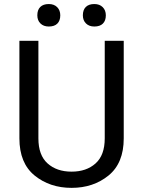

<svg xmlns="http://www.w3.org/2000/svg" viewBox="-20 -912 706 947"><path d="M75.7 -229.5V-710.9H169.4V-229.5Q169.4 -146.5 214.6 -106Q259.8 -65.4 333 -65.4Q406.2 -65.4 451.4 -106Q496.6 -146.5 496.6 -229.5V-710.9H590.3V-229.5Q590.3 -107.4 515.4 -46.4Q440.4 14.6 333 14.6Q225.6 14.6 150.6 -46.4Q75.7 -107.4 75.7 -229.5ZM164.1 -836.4Q164.1 -863.3 178.7 -877.7Q193.4 -892.1 220.7 -892.1Q246.6 -892.1 262 -876.7Q277.3 -861.3 277.3 -836.4Q277.3 -810.1 262.9 -795.7Q248.5 -781.2 220.7 -781.2Q194.8 -781.2 179.4 -796.4Q164.1 -811.5 164.1 -836.4ZM388.7 -836.4Q388.7 -863.3 403.3 -877.7Q418 -892.1 445.3 -892.1Q471.2 -892.1 486.6 -876.7Q502 -861.3 502 -836.4Q502 -810.1 487.5 -795.7Q473.1 -781.2 445.3 -781.2Q419.4 -781.2 404.1 -796.4Q388.7 -811.5 388.7 -836.4Z"/></svg>

Font: RobotoFlex
Style: Regular
Weight: 400
Designer: Berlow after Robertson
Foundry: Google
Version: Version 2.136